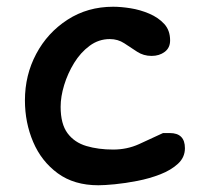

<svg xmlns="http://www.w3.org/2000/svg" viewBox="-20 -565 619 570"><path d="M272 -15Q200 -15 151.5 -50.5Q103 -86 78.5 -143.5Q54 -201 54 -267Q54 -342 87.5 -405Q121 -468 180.5 -506.5Q240 -545 316 -545Q339 -545 367.5 -540.5Q396 -536 423 -524.5Q450 -513 467.5 -494Q485 -475 485 -445Q485 -423 469 -411Q453 -399 430 -399Q406 -399 387 -411.5Q368 -424 349 -436.5Q330 -449 306 -449Q273 -449 246 -429Q219 -409 200 -378Q181 -347 170.5 -312.5Q160 -278 160 -248Q160 -197 180.5 -169.5Q201 -142 236.5 -131.5Q272 -121 316 -121Q357 -121 392.5 -137Q428 -153 464 -170H484Q529 -170 529 -125Q529 -98 508.5 -79Q488 -60 456 -47.5Q424 -35 388 -28Q352 -21 321 -18Q290 -15 272 -15Z"/></svg>

Font: Fuzzy Bubbles
Style: Bold
Weight: 700
Designer: Robert E. Leuschke
Foundry: Robert E. Leuschke
Version: Version 1.010; ttfautohint (v1.8.3)